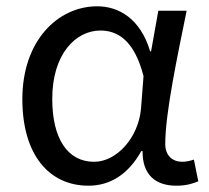

<svg xmlns="http://www.w3.org/2000/svg" viewBox="-20 -577 665 610"><path d="M261 13C331 13 388 -24 429 -97H433C432 -21 475 13 540 13C572 13 594 6 610 -1L596 -70C585 -66 571 -63 559 -63C529 -63 505 -82 505 -119C505 -218 544 -400 573 -543H483L460 -414H457C426 -518 357 -557 289 -557C164 -557 51 -448 51 -262C51 -84 137 13 261 13ZM279 -63C195 -63 146 -136 146 -263C146 -406 221 -480 299 -480C350 -480 406 -453 436 -335L428 -232C420 -140 351 -63 279 -63Z"/></svg>

Font: Noto Sans Japanese Regular
Style: Regular
Weight: 400
Designer: Ryoko NISHIZUKA (kana & ideographs); Paul D. Hunt (Latin, Greek & Cyrillic); Wenlong ZHANG (bopomofo); Sandoll Communica
Foundry: Adobe Systems Incorporated
Version: Version 1.000;PS 1;hotconv 1.0.78;makeotf.lib2.5.61930